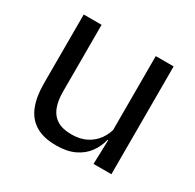

<svg xmlns="http://www.w3.org/2000/svg" viewBox="-116 -615 766 753"><g transform="rotate(30 266.5 -238.5)"><path d="M59.8 -488.2H140.7V-184.5Q140.7 -145.8 151.4 -117Q162.1 -88.3 186.6 -72.6Q211.2 -56.8 252.5 -56.8Q291.5 -56.8 319.6 -71.3Q347.7 -85.7 365.4 -110.7Q383.1 -135.6 389.6 -166.8L404.1 -109.3H386.5Q378.8 -76.7 358.8 -49.2Q338.8 -21.8 305.1 -5.6Q271.4 10.7 222.1 10.7Q164.4 10.7 128.6 -11.2Q92.8 -33 76.3 -74.7Q59.8 -116.3 59.8 -175.7ZM386.1 -488.2H467V0H386.1L389.7 -117.2L386.1 -121.9Z"/></g></svg>

Font: Anek Kannada Medium
Style: Regular
Weight: 500
Designer: Vaishnavi Murthy, Maithili Shingre (Kannada) & Yesha Goshar (Latin)
Foundry: Ek Type
Version: Version 1.003